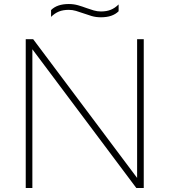

<svg xmlns="http://www.w3.org/2000/svg" viewBox="-20 -935 843 955"><path d="M108 0V-740H145L662 -50V-740H695V0H658L141 -690V0ZM482 -849Q457.5 -849 436 -855.2Q414.5 -861.5 394 -869Q375.5 -875.5 358 -880.8Q340.5 -886 322 -886Q293.5 -886 272.8 -877.5Q252 -869 234 -851V-885Q264 -915 322 -915Q346.5 -915 368.2 -908.8Q390 -902.5 410 -895Q428.5 -888.5 446 -883.2Q463.5 -878 482 -878Q510.5 -878 531.2 -886.5Q552 -895 570 -913V-879Q540 -849 482 -849Z"/></svg>

Font: Encode Sans Expanded Expanded Thin
Style: Regular
Weight: 100
Width: 7
Designer: Multiple Designers
Foundry: Impallari Type
Version: Version 3.000; ttfautohint (v1.8.3) -l 8 -r 50 -G 200 -x 14 